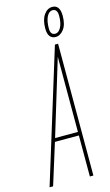

<svg xmlns="http://www.w3.org/2000/svg" viewBox="-160 -951 572 999"><g transform="rotate(-15 126.0 -451.5)"><path d="M-24 0 195 -710H212V0H193V-221H64L-5 0ZM70 -240H193V-645ZM209 -747Q190 -747 179 -761Q168 -775 168 -803Q168 -850 186.5 -876.5Q205 -903 232 -903Q252 -903 262.5 -888.5Q273 -874 273 -844Q273 -798 254 -772.5Q235 -747 209 -747ZM212 -764Q230 -764 242.5 -787Q255 -810 255 -849Q255 -886 229 -886Q210 -886 198 -862.5Q186 -839 186 -799Q186 -764 212 -764Z"/></g></svg>

Font: Georama
Style: Italic
Weight: 400
Width: 2
Italic angle: -9°
Designer: Jean-Baptiste Levee
Foundry: Production Type
Version: Version 1.000